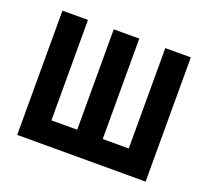

<svg xmlns="http://www.w3.org/2000/svg" viewBox="-94 -627 805 742"><g transform="rotate(20 308.0 -255.5)"><path d="M44 0V-511H149V-98H255V-511H360V-98H467V-511H572V0Z"/></g></svg>

Font: Overpass Mono Light
Style: Regular
Weight: 300
Monospace: yes
Designer: Delve Withrington, Dave Bailey
Foundry: Delve Fonts LLC
Version: Version 4.000